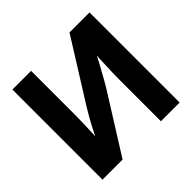

<svg xmlns="http://www.w3.org/2000/svg" viewBox="-177 -912 1096 1096"><g transform="rotate(-45 371.0 -364.0)"><path d="M682.1 0H531.2V-335.9Q531.2 -358.4 532.2 -395.8Q533.2 -433.1 535.4 -481Q537.6 -528.8 540.5 -582L563.5 -572.3Q535.6 -519.5 512.5 -476.3Q489.3 -433.1 469.7 -398.4Q450.2 -363.8 432.1 -335.4L221.7 0H59.6V-727.5H210.4V-372.1Q210.4 -346.7 209.2 -305.9Q208 -265.1 206.1 -220.7Q204.1 -176.3 201.7 -140.1L185.5 -161.6Q203.1 -200.7 221.7 -237.3Q240.2 -273.9 257.6 -304.4Q274.9 -335 288.6 -356.9L520.5 -727.5H682.1Z"/></g></svg>

Font: Inter 24pt
Style: Bold
Weight: 700
Designer: Rasmus Andersson
Foundry: rsms
Version: Version 4.001;git-66647c0bb